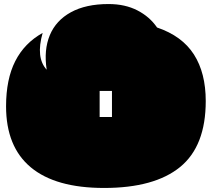

<svg xmlns="http://www.w3.org/2000/svg" viewBox="-20 -895 1048 950"><path d="M495 35Q255 35 132.5 -67Q10 -169 10 -369Q10 -503 55.5 -592.5Q101 -682 191 -732Q156 -610 211 -550Q196 -648 226.5 -721Q257 -794 331 -834.5Q405 -875 517 -875Q599 -875 660 -843.5Q721 -812 757 -759Q881 -717 939.5 -625.5Q998 -534 998 -395Q998 -172 871 -68.5Q744 35 495 35ZM473 -316H534V-445H473Z"/></svg>

Font: Oi
Style: Regular
Weight: 400
Designer: Kostas Bartsokas, Mohamad Dakak
Foundry: Foundry5
Version: Version 4.000